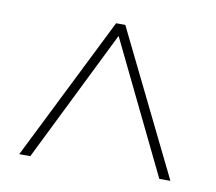

<svg xmlns="http://www.w3.org/2000/svg" viewBox="-52 -829 556 494"><g transform="rotate(10 225.5 -582.5)"><path d="M27 -395H56L226 -739L393 -395H422L238 -770H214Z"/></g></svg>

Font: Noto Sans Tamil UI Condensed Thin
Style: Regular
Weight: 100
Width: 3
Designer: Jelle Bosma - Monotype Design Team
Foundry: Monotype Imaging Inc.
Version: Version 2.004